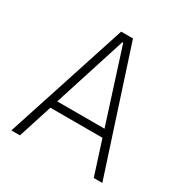

<svg xmlns="http://www.w3.org/2000/svg" viewBox="-161 -820 909 948"><g transform="rotate(30 293.0 -346.5)"><path d="M33.7 0 259.3 -693.4H326.7L552.2 0H503.4L441.4 -193.4H144.5L82.5 0ZM158.2 -237.3H427.7L295.4 -650.9H290.5Z"/></g></svg>

Font: Cascadia Code ExtraLight
Style: Regular
Weight: 200
Monospace: yes
Designer: Aaron Bell
Foundry: Saja Typeworks
Version: Version 2407.024; ttfautohint (v1.8.4)